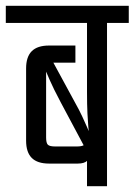

<svg xmlns="http://www.w3.org/2000/svg" viewBox="-40 -642 464 662"><path d="M-20 -622H404V-563H-20ZM220 -485V-426H144L220 -286Q233 -263 243.5 -240.5Q254 -218 260 -204Q266 -190 266 -190Q266 -190 264.5 -205Q263 -220 261.5 -250.5Q260 -281 260 -325V-594H329V0H260V-98L265 -110L170 -288Q143 -339 131 -367Q119 -395 119 -395V-168Q119 -149 125 -143Q131 -137 150 -137H226Q246 -137 253 -144.5Q260 -152 260 -171L271 -125Q271 -98 261 -88Q251 -78 228 -78H129Q89 -78 69.5 -97.5Q50 -117 50 -157V-406Q50 -446 69.5 -465.5Q89 -485 129 -485Z"/></svg>

Font: Teko Light Light
Style: Regular
Weight: 300
Version: Version 2.000;gftools[0.9.28.dev9+g7d2139d.d20230707]